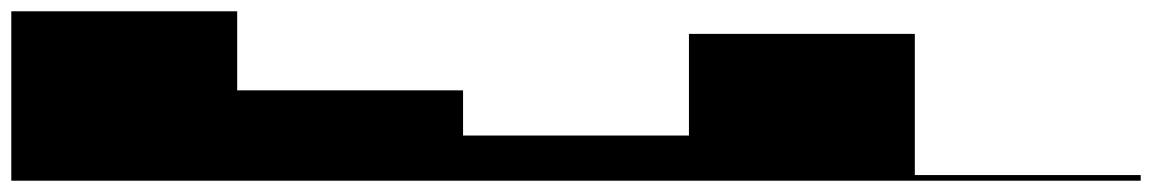

<svg xmlns="http://www.w3.org/2000/svg" viewBox="-20 -320 2040 340"><path d="M0 -300Q0 -300 0 -300Q0 -300 0 -300Q0 -300 0 -300V0Q0 0 0 0Q0 0 0 0Q0 0 0 0H400Q400 0 400 0Q400 0 400 0Q400 0 400 0V-300Q400 -300 400 -300Q400 -300 400 -300Q400 -300 400 -300Z M400 -160Q400 -160 400 -160Q400 -160 400 -160V0Q400 0 400 0Q400 0 400 0H800Q800 0 800 0Q800 0 800 0V-160Q800 -160 800 -160Q800 -160 800 -160Z M800 -80Q800 -80 800 -80Q800 -80 800 -80V0Q800 0 800 0Q800 0 800 0H1200Q1200 0 1200 0Q1200 0 1200 0V-80Q1200 -80 1200 -80Q1200 -80 1200 -80Z M1200 -260Q1200 -260 1200 -260Q1200 -260 1200 -260Q1200 -260 1200 -260V0Q1200 0 1200 0Q1200 0 1200 0Q1200 0 1200 0H1600Q1600 0 1600 0Q1600 0 1600 0Q1600 0 1600 0V-260Q1600 -260 1600 -260Q1600 -260 1600 -260Q1600 -260 1600 -260Z M1600 -10Q1600 -10 1600 -10Q1600 -10 1600 -10V0Q1600 0 1600 0Q1600 0 1600 0H2000Q2000 0 2000 0Q2000 0 2000 0V-10Q2000 -10 2000 -10Q2000 -10 2000 -10Z"/></svg>

Font: Wavefont
Style: Regular
Weight: 400
Monospace: yes
Version: Version 3.003